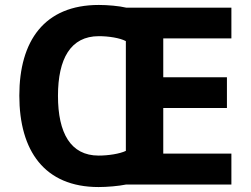

<svg xmlns="http://www.w3.org/2000/svg" viewBox="-20 -745 1013 775"><path d="M379 -725C159 -725 58 -580 58 -359C58 -137 159 10 378 10C412 10 459 6 488 0H914V-125H639V-309H896V-433H639V-590H914V-714H490C461 -721 414 -725 379 -725ZM379 -599C418 -599 464 -592 488 -579V-136C463 -124 417 -117 378 -117C265 -117 214 -208 214 -358C214 -508 265 -599 379 -599Z"/></svg>

Font: Noto Sans Adlam
Style: Bold
Weight: 700
Designer: Mark Jamra, Neil Patel
Foundry: JamraPatel LLC
Version: Version 3.001